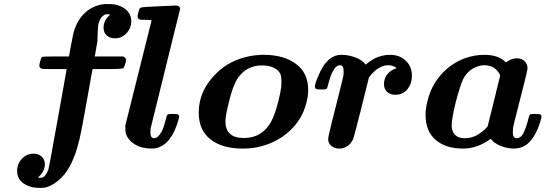

<svg xmlns="http://www.w3.org/2000/svg" viewBox="-20 -721 2703 942"><path d="M200 84Q200 121 166 150L174 151H185Q202 148 217 112Q222 95 240 -9Q246 -40 262.5 -132.5Q279 -225 293 -303Q307 -381 307 -382H247Q187 -382 184 -384Q173 -389 173 -400Q173 -405 177 -419.5Q181 -434 183 -437Q184 -440 189 -442Q193 -444 256 -444H318L319 -446Q319 -453 338 -548Q352 -613 392 -653.5Q432 -694 492 -701H503Q532 -701 538 -700Q578 -693 601 -671Q624 -649 624 -617Q624 -583 600.5 -558Q577 -533 544 -533Q519 -533 503.5 -547Q488 -561 488 -585Q488 -617 513 -642Q520 -649 520 -650Q515 -650 509 -651Q499 -651 494 -649Q473 -638 465 -611Q460 -596 459 -554L458 -518L452 -484Q446 -448 445 -447V-444H584Q598 -438 598 -427Q598 -411 586 -387Q580 -382 505 -382H434V-380Q433 -379 411 -254Q380 -77 368 -30Q337 97 280 152Q245 187 203 199Q194 201 175 201Q128 201 96 179Q64 157 64 117Q64 83 87.5 58Q111 33 145 33Q169 33 184.5 47.5Q200 62 200 84Z M843 -694Q861 -694 864 -679L719 -91Q718 -85 718 -71Q718 -43 736 -43Q755 -43 773 -75Q784 -96 793 -134Q798 -155 802 -158.5Q806 -162 823 -162H828Q849 -162 852 -160Q859 -156 859 -148Q859 -144 856 -135Q836 -62 799 -24Q766 8 725 8Q675 8 641 -13Q607 -34 597 -68Q595 -74 595 -91V-106L724 -622H720Q719 -622 715 -622.5Q711 -623 704.5 -623.5Q698 -624 693 -624Q688 -624 682 -624Q676 -624 672 -624.5Q668 -625 667 -625Q655 -628 655 -642Q655 -647 659 -661.5Q663 -676 665 -679Q669 -684 680 -685.5Q691 -687 756 -690Q829 -694 843 -694Z M1170 8Q1071 8 1013 -37Q955 -82 955 -169Q955 -278 1043 -363Q1108 -427 1208 -446Q1233 -451 1252 -451L1260 -452Q1269 -452 1275 -452Q1371 -452 1431.5 -408Q1492 -364 1492 -279Q1492 -249 1483 -216Q1462 -132 1396 -74Q1330 -16 1239 2Q1206 8 1170 8ZM1086 -126Q1086 -44 1176 -44Q1283 -44 1325 -157Q1348 -218 1360 -295Q1361 -301 1361 -317Q1361 -342 1357 -354Q1353 -366 1341 -377Q1315 -400 1265 -400Q1190 -400 1147 -338Q1122 -301 1103 -220Q1086 -153 1086 -126Z M1643 8Q1622 8 1606 -5Q1590 -18 1590 -39Q1590 -49 1607 -117Q1624 -185 1643 -260Q1662 -335 1665 -351Q1666 -357 1666 -369Q1666 -401 1649 -401Q1643 -401 1636 -398Q1610 -384 1591 -310Q1586 -289 1582.5 -285.5Q1579 -282 1561 -282H1556Q1535 -282 1532 -284Q1525 -288 1525 -296Q1525 -311 1542 -349Q1578 -439 1639 -451Q1644 -452 1655 -452Q1691 -452 1725.5 -438.5Q1760 -425 1774 -404L1783 -411Q1833 -452 1894 -452Q1941 -452 1971 -423Q2001 -394 2001 -350Q2001 -311 1979 -283.5Q1957 -256 1919 -256Q1895 -256 1879.5 -270Q1864 -284 1864 -308Q1864 -343 1890 -367Q1903 -379 1925 -386Q1925 -390 1911 -396Q1899 -401 1886 -401Q1864 -401 1844 -390Q1819 -379 1790 -341L1753 -192Q1715 -42 1713 -39Q1690 8 1643 8Z M2252 8Q2167 8 2117.5 -34.5Q2068 -77 2068 -158Q2068 -191 2078 -227Q2095 -300 2144.5 -355.5Q2194 -411 2263 -436Q2309 -452 2357 -452Q2422 -452 2458 -419Q2462 -414 2464 -416L2470 -420Q2491 -435 2516 -435Q2539 -435 2553.5 -421.5Q2568 -408 2568 -386Q2568 -377 2552.5 -315.5Q2537 -254 2519 -184Q2501 -114 2497 -93Q2496 -87 2496 -72Q2496 -43 2514 -43Q2535 -43 2547 -66Q2559 -89 2569 -125Q2570 -131 2571 -134Q2576 -155 2580 -158.5Q2584 -162 2601 -162H2606Q2627 -162 2630 -160Q2637 -156 2637 -148Q2637 -144 2628 -115Q2592 -7 2523 6Q2511 8 2504 8Q2468 8 2435.5 -5.5Q2403 -19 2388 -40Q2322 8 2252 8ZM2434 -351Q2412 -401 2354 -401Q2342 -401 2325 -396Q2275 -379 2251 -330Q2236 -296 2216 -220Q2196 -136 2196 -106Q2196 -76 2212.5 -59.5Q2229 -43 2258 -43Q2305 -43 2340 -71Q2350 -78 2361.5 -89Q2373 -100 2373 -103Q2373 -106 2404 -228Z"/></svg>

Font: KaTeX_Math
Style: Bold Italic
Weight: 700
Version: Version 3699957226